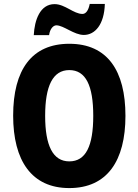

<svg xmlns="http://www.w3.org/2000/svg" viewBox="-20 -948 705 978"><path d="M152 -769H230C235 -804 253 -819 267 -819C304 -819 357 -770 407 -770C464 -770 511 -823 514 -928H437C431 -896 418 -877 400 -877C355 -877 311 -927 258 -927C184 -927 156 -846 152 -769ZM619 -358C619 -588 527 -725 333 -725C142 -725 47 -593 47 -359C47 -130 141 10 333 10C526 10 619 -129 619 -358ZM210 -358C210 -510 249 -591 333 -591C417 -591 455 -512 455 -358C455 -204 417 -126 333 -126C249 -126 210 -207 210 -358Z"/></svg>

Font: Noto Sans Gujarati Condensed ExtraBold
Style: Regular
Weight: 800
Width: 3
Designer: Jelle Bosma - Monotype Design Team, Universal Thirst
Foundry: Monotype Imaging Inc.
Version: Version 2.106